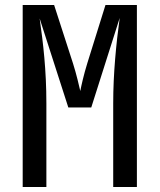

<svg xmlns="http://www.w3.org/2000/svg" viewBox="-20 -750 640 770"><path d="M166 0V-335C166 -470 153 -578 139 -676L254 -319H346L460 -678C446 -574 434 -457 434 -335V0H529V-730H403L330 -496C316 -451 306 -406 302 -385C297 -406 287 -451 273 -495L197 -730H71V0Z"/></svg>

Font: Tekne LDO Medium
Style: Regular
Weight: 500
Monospace: yes
Designer: Alessio Laiso, Mario Rullo, Paolo Rosset
Foundry: Alessio Laiso
Version: Version 1.000;hotconv 1.0.109;makeotfexe 2.5.65596